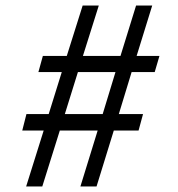

<svg xmlns="http://www.w3.org/2000/svg" viewBox="-20 -670 640 690"><path d="M269 0 331 -201H195L132 0H74L137 -201H60L75 -260H155L202 -411H118L134 -469H220L277 -650H335L278 -469H413L469 -650H527L471 -469H553L536 -411H453L407 -260H494L478 -201H389L327 0ZM349 -260 395 -411H260L213 -260Z"/></svg>

Font: Source Code Pro Medium
Style: Italic
Weight: 500
Italic angle: -11°
Monospace: yes
Designer: Paul D. Hunt, Teo Tuominen
Foundry: Adobe Systems Incorporated
Version: Version 1.050;PS 1.000;hotconv 16.6.51;makeotf.lib2.5.65220